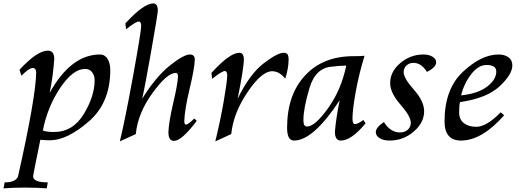

<svg xmlns="http://www.w3.org/2000/svg" viewBox="-72 -794 2979 1098"><path d="M236.3 -39.1Q344.7 -39.1 407 -141.6Q469.2 -244.1 469.2 -335.9Q469.2 -361.8 454.8 -380.9Q440.4 -399.9 415 -399.9Q345.2 -399.9 272.7 -292.2Q200.2 -184.6 172.9 -47.4Q195.8 -39.1 236.3 -39.1ZM195.3 283.2Q145 278.8 67.4 278.8Q0.5 278.8 -51.8 283.2L-45.4 249Q16.1 249 30.8 216.3Q132.3 -235.8 134.8 -377.4Q134.8 -405.3 115.2 -405.3Q94.7 -405.3 50.3 -360.8L39.6 -395Q140.6 -504.4 201.7 -504.4Q238.3 -504.4 238.3 -456.5Q231 -353.5 211.9 -262.7Q333.5 -482.4 500.5 -482.4Q527.3 -482.4 543 -457.5Q558.6 -432.6 558.6 -392.6Q558.6 -206.1 436 -99.6Q313.5 6.8 215.8 8.3Q189.5 8.3 158.7 5.4Q117.7 206.1 117.2 213.4Q117.2 249 201.2 249Z M613.3 14.6Q643.1 -107.9 688.5 -356.9Q733.9 -606 735.4 -645Q735.4 -670.9 721.2 -670.9Q705.1 -670.9 648.9 -626.5L645 -660.2Q749.5 -774.4 804.7 -774.4Q830.6 -774.4 830.6 -732.9Q829.6 -711.9 793.2 -504.6Q756.8 -297.4 741.2 -229.5Q818.8 -354.5 898.4 -418.5Q978 -482.4 1014.2 -482.4Q1042 -482.4 1042 -452.6Q1040.5 -402.8 1012.5 -286.6Q984.4 -170.4 981.9 -102.1Q981.9 -81.5 991.7 -81.5Q1004.4 -81.5 1038.6 -116.2L1053.2 -103Q967.3 11.7 922.9 11.7Q891.1 11.7 891.1 -38.1Q893.1 -96.2 918.7 -205.1Q944.3 -314 945.8 -356.4Q945.8 -377 933.1 -377Q883.3 -377 799.8 -261.7Q716.3 -146.5 704.6 -27.3Z M1159.2 14.6Q1189 -107.9 1207.5 -215.3Q1226.1 -322.8 1227.5 -361.8Q1227.5 -387.7 1213.4 -387.7Q1197.3 -387.7 1141.1 -343.3L1137.2 -377Q1241.7 -492.2 1296.9 -492.2Q1322.8 -492.2 1322.8 -451.2Q1320.3 -394.5 1287.1 -229.5Q1355 -369.1 1434.6 -430.7Q1514.2 -492.2 1550.3 -492.2Q1564.9 -492.2 1571.5 -484.4Q1578.1 -476.6 1578.6 -453.6Q1578.1 -403.8 1559.6 -344.2Q1525.4 -386.7 1483.9 -386.7Q1424.3 -386.7 1343.3 -266.6Q1262.2 -146.5 1250.5 -27.3Z M1683.6 -70.3Q1729 -70.3 1804.2 -175.3Q1879.4 -280.3 1908.2 -418.9Q1864.3 -418 1829.1 -413.1Q1732.9 -408.2 1698 -291Q1663.1 -173.8 1663.1 -106.4Q1663.1 -70.3 1683.6 -70.3ZM1877 9.8Q1843.3 9.8 1843.3 -41Q1850.1 -122.1 1870.6 -220.7Q1719.2 9.8 1609.4 9.8Q1569.8 9.8 1569.8 -63Q1569.8 -251.5 1672.4 -362.1Q1774.9 -472.7 1949.2 -472.7Q1996.6 -472.7 2012.7 -475.1Q1981 -371.6 1962.4 -269.8Q1943.8 -168 1943.8 -113.8Q1943.8 -84.5 1958 -84.5Q1974.6 -84.5 2005.9 -107.9L2018.6 -88.9Q1937.5 9.8 1877 9.8Z M2156.2 9.8Q2120.6 9.8 2098.9 -3.9Q2077.1 -17.6 2077.1 -38.6Q2077.1 -64.9 2123.5 -96.2Q2160.2 -36.6 2215.8 -36.6Q2242.7 -36.6 2260 -52.2Q2277.3 -67.9 2277.3 -92.3Q2277.3 -128.4 2218.3 -195.8Q2159.2 -263.2 2159.2 -318.8Q2159.2 -384.3 2217.3 -433.3Q2275.4 -482.4 2349.1 -482.4Q2381.3 -482.4 2401.9 -469.5Q2422.4 -456.5 2422.4 -438Q2422.4 -409.2 2369.6 -382.8Q2337.4 -434.6 2292.5 -434.6Q2268.6 -434.6 2252.4 -419.4Q2236.3 -404.3 2236.3 -381.3Q2236.3 -347.2 2294.9 -281.2Q2353.5 -215.3 2353.5 -157.7Q2353.5 -92.8 2293.9 -41.5Q2234.4 9.8 2156.2 9.8Z M2564 9.8Q2470.2 9.8 2470.2 -100.1Q2470.2 -285.2 2575.7 -383.8Q2681.2 -482.4 2779.3 -482.4Q2814 -482.4 2835.9 -466.3Q2857.9 -450.2 2857.9 -419.9Q2857.9 -368.2 2784.9 -300.3Q2711.9 -232.4 2559.1 -210Q2553.7 -194.3 2553.7 -150.9Q2553.7 -110.8 2580.8 -89.8Q2607.9 -68.8 2651.9 -68.8Q2710.4 -68.8 2791.5 -151.9L2811 -134.8Q2684.1 9.8 2564 9.8ZM2564.9 -248.5Q2660.2 -258.3 2713.1 -298.3Q2766.1 -338.4 2766.1 -384.8Q2766.1 -422.4 2710 -422.4Q2663.1 -422.4 2622.1 -368.9Q2581.1 -315.4 2564.9 -248.5Z"/></svg>

Font: Kelvinch
Style: Italic
Weight: 400
Italic angle: -10°
Designer: Paul James Miller
Foundry: High-Logic / Made with FontCreator
Version: Version 3.40;July 22, 2017;FontCreator 11.0.0.2388 64-bit